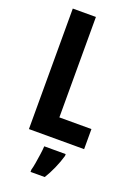

<svg xmlns="http://www.w3.org/2000/svg" viewBox="-173 -781 753 1069"><g transform="rotate(20 203.0 -246.5)"><path d="M64 0V-714H201V-119H391V0ZM304 72Q293 110 275.5 149.5Q258 189 238 221H154V208Q159 191 163.5 164Q168 137 172 109Q176 81 177 61H304Z"/></g></svg>

Font: Noto Sans Armenian ExtraCondensed
Style: Bold
Weight: 700
Width: 2
Designer: Monotype Design Team
Foundry: Monotype Imaging Inc.
Version: Version 2.008; ttfautohint (v1.8.4.7-5d5b)